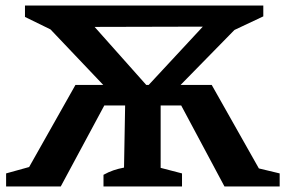

<svg xmlns="http://www.w3.org/2000/svg" viewBox="-20 -672 1032 692"><path d="M2 0V-47L85 -70L252 -366H352L162 -566L70 -611V-652H929V-613L825 -564L631 -366H743L913 -65L988 -47V0H789L633 -292H559V-67L636 -47V0H353V-42Q371 -52 388.5 -58Q406 -64 427 -68L431 -292H356L199 0ZM321 -575 507 -366H516L711 -576Z"/></svg>

Font: Piazzolla SemiBold
Style: Regular
Weight: 600
Designer: Juan Pablo del Peral
Foundry: Huerta Tipografica
Version: Version 1.330